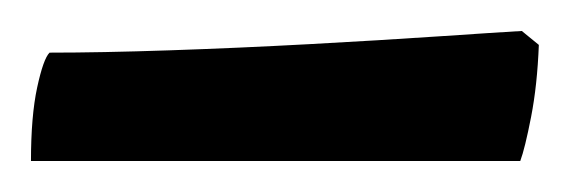

<svg xmlns="http://www.w3.org/2000/svg" viewBox="-20 -674 368 124"><path d="M0 -570Q0 -599 4 -617.5Q8 -636 12 -640Q45 -640 89.5 -641.5Q134 -643 180 -645.5Q226 -648 263 -650.5Q300 -653 317 -654L328 -645Q327 -619 323 -598.5Q319 -578 316 -570Z"/></svg>

Font: Texturina Medium 12pt
Style: Bold
Weight: 700
Version: Version 1.002